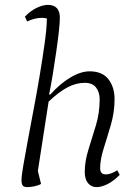

<svg xmlns="http://www.w3.org/2000/svg" viewBox="-20 -754 561 786"><path d="M93 12Q78 12 73 5.5Q68 -1 68 -17Q68 -34 75.5 -77Q83 -120 94 -180Q105 -240 118 -308Q131 -376 142.5 -445Q154 -514 162.5 -574.5Q171 -635 172 -678Q164 -681 152 -681Q122 -681 91 -666L82 -686Q104 -709 129.5 -721.5Q155 -734 176 -734Q225 -734 225 -681Q225 -662 221 -625.5Q217 -589 210.5 -544Q204 -499 196.5 -452.5Q189 -406 181 -367H186Q224 -410 267 -436Q310 -462 347 -462Q399 -462 424 -429.5Q449 -397 449 -348Q449 -295 434 -243.5Q419 -192 404.5 -146.5Q390 -101 390 -65Q390 -40 413 -40Q434 -40 460 -57L470 -38Q444 -12 419.5 0Q395 12 375 12Q354 12 340.5 -4Q327 -20 327 -50Q327 -94 342 -141.5Q357 -189 372.5 -240.5Q388 -292 388 -347Q388 -377 373 -396Q358 -415 327 -415Q291 -415 255.5 -396Q220 -377 179 -338L135 -54L148 -1Q135 6 119 9Q103 12 93 12Z"/></svg>

Font: Petrona Light
Style: Italic
Weight: 300
Italic angle: -9°
Designer: Ringo R. Seeber
Foundry: Ringo R. Seeber
Version: Version 2.001; ttfautohint (v1.8.3)